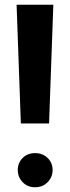

<svg xmlns="http://www.w3.org/2000/svg" viewBox="-20 -770 295 810"><path d="M50 -750H205L187 -249H68ZM128 20Q96 20 75.5 -1.5Q55 -23 55 -53Q55 -83 75.5 -103.5Q96 -124 128 -124Q160 -124 181 -103.5Q202 -83 202 -53Q202 -23 181 -1.5Q160 20 128 20Z"/></svg>

Font: Moderustic SemiBold
Style: Regular
Weight: 600
Designer: Tural Alisoy
Foundry: TAFT Foundry
Version: Version 2.120